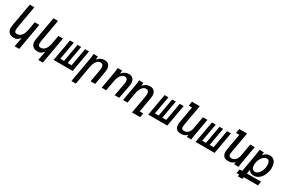

<svg xmlns="http://www.w3.org/2000/svg" viewBox="166 -2401 6268 4217"><g transform="rotate(30 3300.0 -292.0)"><path d="M208 17Q126 17 83 -25.5Q40 -68 40 -144Q40 -171.5 45 -199.5L149 -790H265L168.5 -242.5Q159.5 -193.5 159.5 -163Q159.5 -126.5 174.5 -108.2Q189.5 -90 226.5 -90Q295 -90 339.2 -148Q383.5 -206 400.5 -300.5L437 -509H552.5L433.5 168H318L361 -65Q332.5 -33 310.5 -15.8Q288.5 1.5 264.8 9.2Q241 17 208 17Z M808 17Q726 17 683 -25.5Q640 -68 640 -144Q640 -171.5 645 -199.5L749 -790H865L768.5 -242.5Q759.5 -193.5 759.5 -163Q759.5 -126.5 774.5 -108.2Q789.5 -90 826.5 -90Q895 -90 939.2 -148Q983.5 -206 1000.5 -300.5L1037 -509H1152.5L1033.5 168H918L961 -65Q932.5 -33 910.5 -15.8Q888.5 1.5 864.8 9.2Q841 17 808 17Z M1692.5 0H1210L1307 -550H1403.5L1323.5 -96.5H1419L1499 -550H1591L1511 -96.5H1610.5L1690.5 -550H1789.5Z M1905.5 -554 2014 -550 2007 -469Q2076.5 -559 2183.5 -559Q2254 -559 2291.2 -517.8Q2328.5 -476.5 2328.5 -401.5Q2328.5 -372 2322.5 -337.5L2263 0H2147L2201.5 -306Q2208.5 -346.5 2208.5 -374.5Q2208.5 -468 2134 -468Q2089.5 -468 2056.8 -438Q2024 -408 2003.8 -362Q1983.5 -316 1974.5 -265L1892 205.5H1779.5L1890.5 -423Q1896 -455.5 1898.8 -482.2Q1901.5 -509 1905.5 -554Z M2515.5 -515.5 2519.5 -550H2630L2622.5 -469Q2693 -560 2799 -560Q2869 -560 2906.5 -518.5Q2944 -477 2944 -403.5Q2944 -374 2937 -337.5L2873 0H2757.5L2816.5 -306Q2824 -344.5 2824 -375.5Q2824 -468 2749.5 -468Q2705 -468 2672 -438Q2639 -408 2619 -362Q2599 -316 2590 -265L2543.5 0H2429L2503.5 -423Q2509.5 -459 2515.5 -515.5Z M3060 -554 3168.5 -550 3161.5 -469Q3231 -559 3338 -559Q3408.5 -559 3445.8 -517.8Q3483 -476.5 3483 -401.5Q3483 -372 3477 -337.5L3412 32.5H3502L3483.5 137.5H3277.5L3356 -306Q3363 -346.5 3363 -374.5Q3363 -468 3288.5 -468Q3244 -468 3211.2 -438Q3178.5 -408 3158.2 -362Q3138 -316 3129 -265L3082.5 0H2970L3044.5 -423Q3050 -455.5 3053 -482.2Q3056 -509 3060 -554Z M4092.5 0H3610L3707 -550H3803.5L3723.5 -96.5H3819L3899 -550H3991L3911 -96.5H4010.5L4090.5 -550H4189.5Z M4285.5 -141.5Q4285.5 -167 4291 -199L4364 -615H4281L4300 -725H4498L4407 -209.5Q4400 -170 4400 -149Q4400 -115.5 4416 -98.2Q4432 -81 4471 -81Q4513 -81 4544.8 -102.2Q4576.5 -123.5 4596.2 -158.8Q4616 -194 4623.5 -236.5L4678.5 -550H4793L4716.5 -115Q4712.5 -91 4705.5 -43L4699 4L4587.5 0L4596 -58.5Q4561.5 -20 4523.8 -6Q4486 8 4430.5 8Q4360.5 8 4323 -31.2Q4285.5 -70.5 4285.5 -141.5Z M5292.5 0H4810L4907 -550H5003.5L4923.5 -96.5H5019L5099 -550H5191L5111 -96.5H5210.5L5290.5 -550H5389.5Z M5485.5 -141.5Q5485.5 -167 5491 -199L5564 -615H5481L5500 -725H5698L5607 -209.5Q5600 -170 5600 -149Q5600 -115.5 5616 -98.2Q5632 -81 5671 -81Q5713 -81 5744.8 -102.2Q5776.5 -123.5 5796.2 -158.8Q5816 -194 5823.5 -236.5L5878.5 -550H5993L5916.5 -115Q5912.5 -91 5905.5 -43L5899 4L5787.5 0L5796 -58.5Q5761.5 -20 5723.8 -6Q5686 8 5630.5 8Q5560.5 8 5523 -31.2Q5485.5 -70.5 5485.5 -141.5Z M5950 37.5H6017L6098.5 -434.5Q6105.5 -476 6111.5 -527.5L6114.5 -554L6224.5 -550L6216 -472Q6251 -519.5 6289.2 -539.8Q6327.5 -560 6373 -560Q6432.5 -560 6470.8 -530Q6509 -500 6526.5 -451Q6544 -402 6544 -342.5Q6544 -303 6537.5 -267.5Q6525.5 -201 6493.5 -139Q6461.5 -77 6406.5 -36.2Q6351.5 4.5 6277 4.5Q6230 4.5 6200 -13.5Q6170 -31.5 6152 -68L6132.5 37.5H6493L6474.5 142.5H6113L6104.5 190H5990.5L5998.5 142.5H5931.5ZM6426.5 -279.5Q6432 -310 6432 -341.5Q6432 -396 6412.5 -432Q6393 -468 6350 -468Q6308 -468 6271.5 -436.5Q6235 -405 6210.8 -357Q6186.5 -309 6178 -260.5Q6173.5 -236 6173.5 -209Q6173.5 -154.5 6195 -118.2Q6216.5 -82 6262 -82Q6303.5 -82 6338 -110.5Q6372.5 -139 6395 -184.2Q6417.5 -229.5 6426.5 -279.5Z"/></g></svg>

Font: JuliaMono SemiBold
Style: Italic
Weight: 600
Italic angle: -9°
Monospace: yes
Designer: cormullion
Foundry: corm
Version: Version 0.056; ttfautohint (v1.8.4)